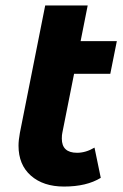

<svg xmlns="http://www.w3.org/2000/svg" viewBox="-20 -677 452 705"><path d="M209 -190Q207 -182 207 -168Q207 -116 263 -116Q295 -116 327 -135L350 -24Q298 8 215 8Q139 8 93.5 -32Q48 -72 48 -142Q48 -162 53 -189L146 -657H302L276 -526H409L385 -406H252Z"/></svg>

Font: Montserrat Alternates
Style: Bold Italic
Weight: 700
Italic angle: -11.3°
Designer: Julieta Ulanovsky
Foundry: Julieta Ulanovsky
Version: Version 7.200